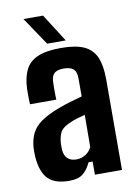

<svg xmlns="http://www.w3.org/2000/svg" viewBox="-87 -830 641 895"><g transform="rotate(-10 233.0 -382.0)"><path d="M167.5 7.5Q101.6 7.5 69.2 -24Q36.7 -55.4 30.5 -129.1Q30 -138.9 29.8 -151.8Q29.7 -164.8 30.2 -174.2Q33.3 -213.6 48 -242.3Q62.6 -271 94.4 -293.1Q126.3 -315.2 179.9 -335.2Q208 -345.6 234.3 -353.6Q260.6 -361.5 292.5 -369.9V-457.5Q292.5 -486.3 278.3 -499.5Q264.1 -512.6 231.9 -512.6Q203.9 -512.6 189.5 -501.5Q175 -490.3 173.5 -464Q172.8 -455.3 172.6 -436.5Q172.3 -417.6 172.7 -399.2Q173 -380.8 173.5 -375.8H48.9Q48.4 -386 47.9 -407.4Q47.4 -428.8 47.9 -449.2Q50.3 -504.6 68.5 -540Q86.8 -575.4 127.2 -592.3Q167.6 -609.2 236.3 -609.2Q306.5 -609.2 346 -590.8Q385.4 -572.3 402.2 -532.5Q418.9 -492.7 418.9 -429.1L418.2 0H290V-62.2H271Q254.3 -26.9 232.1 -9.7Q209.9 7.5 167.5 7.5ZM217.9 -85Q241.8 -85 261.3 -97.3Q280.8 -109.6 290.8 -130.8L291.8 -283Q272.3 -278.3 251.4 -271.9Q230.6 -265.5 211.2 -255.8Q179.7 -241.6 170.3 -220.4Q161 -199.1 159.1 -174.2Q158.8 -161.4 158.8 -155.2Q158.9 -148.9 159.4 -138.3Q161.9 -112.8 176.7 -98.9Q191.6 -85 217.9 -85ZM176.9 -640 88 -772.3H180.6L264.8 -640Z"/></g></svg>

Font: Big Shoulders Thin
Style: Regular
Weight: 100
Version: Version 2.002